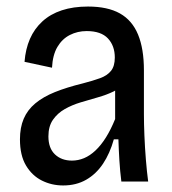

<svg xmlns="http://www.w3.org/2000/svg" viewBox="-20 -555 527 587"><path d="M173 12Q138 12 108 -3Q78 -18 59.5 -49Q41 -80 41 -129Q41 -165 52.5 -192Q64 -219 88 -239Q112 -259 148 -273.5Q184 -288 233 -300Q264 -308 286 -316Q308 -324 319.5 -338.5Q331 -353 331 -379Q331 -415 310 -437.5Q289 -460 245 -460Q217 -460 193.5 -448Q170 -436 155.5 -411.5Q141 -387 139 -348L55 -366Q58 -405 71.5 -436Q85 -467 109.5 -489.5Q134 -512 169 -523.5Q204 -535 249 -535Q309 -535 346.5 -514Q384 -493 402 -449.5Q420 -406 420 -340V-206Q420 -177 421.5 -140.5Q423 -104 426 -67Q429 -30 433 0H351Q347 -32 345 -64.5Q343 -97 342 -129H328Q316 -86 295 -54.5Q274 -23 243.5 -5.5Q213 12 173 12ZM200 -64Q219 -64 237 -71.5Q255 -79 272 -95Q289 -111 304 -135Q319 -159 332 -191V-299L360 -302Q349 -286 327.5 -275.5Q306 -265 279.5 -257.5Q253 -250 226.5 -242Q200 -234 178 -221.5Q156 -209 142 -189Q128 -169 128 -138Q128 -102 148 -83Q168 -64 200 -64Z"/></svg>

Font: Bricolage Grotesque SemiCondensed
Style: Regular
Weight: 400
Width: 4
Designer: Mathieu Triay
Foundry: Atelier Triay
Version: Version 1.001;gftools[0.9.33.dev8+g029e19f]